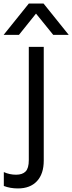

<svg xmlns="http://www.w3.org/2000/svg" viewBox="-72 -804 401 1066"><path d="M-51.8 -610.4 87.9 -784.2H169.9L309.6 -610.4H223.6L127.9 -728.5L33.2 -610.4ZM-50.8 151.4Q-18.6 166 17.1 166Q52.7 166 70.3 147.9Q87.9 129.9 87.9 85V-543.9H170.9V87.9Q170.9 161.1 133.3 201.7Q95.7 242.2 27.3 242.2Q-15.6 242.2 -50.8 228.5Z"/></svg>

Font: GenEi M Gothic v2 Regular
Style: Regular
Weight: 400
Version: Version 2.0